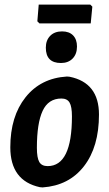

<svg xmlns="http://www.w3.org/2000/svg" viewBox="-20 -808 476 838"><path d="M374 -788 383 -779 376 -706H152L143 -715L149 -788ZM251 -671Q282 -671 299 -653.5Q316 -636 316 -605Q316 -572 297 -552.5Q278 -533 246 -533Q180 -533 180 -600Q180 -632 199 -651.5Q218 -671 251 -671ZM272 -474 284 -473Q412 -447 412 -308Q412 -167 346.5 -82.5Q281 2 166 10L154 9Q25 -19 25 -165Q25 -300 91.5 -383.5Q158 -467 272 -474ZM248 -378Q191 -378 166 -324Q141 -270 141 -163Q141 -119 151.5 -101Q162 -83 188 -83Q294 -83 294 -300Q294 -343 283.5 -360.5Q273 -378 248 -378Z"/></svg>

Font: Alegreya Sans
Style: Bold Italic
Weight: 700
Italic angle: -7°
Designer: Juan Pablo del Peral
Foundry: Huerta Tipografica
Version: Version 2.007